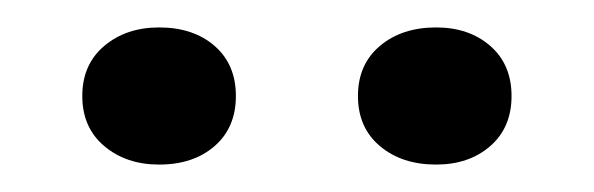

<svg xmlns="http://www.w3.org/2000/svg" viewBox="-20 -879 433 140"><path d="M298 -759Q273 -759 257 -772.5Q241 -786 241 -809Q241 -832 257 -845.5Q273 -859 298 -859Q322 -859 337.5 -845.5Q353 -832 353 -809Q353 -786 337.5 -772.5Q322 -759 298 -759ZM96 -759Q72 -759 56 -772.5Q40 -786 40 -809Q40 -832 56 -845.5Q72 -859 96 -859Q121 -859 136.5 -845.5Q152 -832 152 -809Q152 -786 136.5 -772.5Q121 -759 96 -759Z"/></svg>

Font: Mona Sans ExtraLight Medium
Style: Regular
Weight: 500
Version: Version 2.000